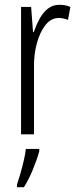

<svg xmlns="http://www.w3.org/2000/svg" viewBox="-20 -561 323 802"><path d="M229 -541Q239 -541 251 -539Q263 -537 274 -532L264 -478Q257 -481 246.5 -483.5Q236 -486 226 -486Q193 -486 169.5 -456Q146 -426 133.5 -378.5Q121 -331 122 -279V0H68V-532H110L118 -427H121Q131 -456 145 -482Q159 -508 179.5 -524.5Q200 -541 229 -541ZM144 71Q134 107 117 148Q100 189 80 221H51V210Q57 192 65 164.5Q73 137 79.5 109Q86 81 88 61H144Z"/></svg>

Font: Noto Sans Malayalam ExtraCondensed Light
Style: Regular
Weight: 300
Width: 2
Designer: Jelle Bosma - Monotype Design Team
Foundry: Monotype Imaging Inc.
Version: Version 2.104; ttfautohint (v1.8.4.7-5d5b)